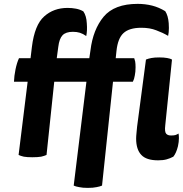

<svg xmlns="http://www.w3.org/2000/svg" viewBox="-20 -793 927 973"><path d="M76.2 -498Q65.4 -474.6 58.6 -441.4Q51.8 -408.2 50.8 -378.9Q74.2 -378.9 120.1 -378.9Q108.4 -286.1 74.2 -7.8Q84 -2.9 100.6 1Q117.2 3.9 143.6 3.9Q170.9 3.9 188.5 1Q205.1 -2.9 215.8 -7.8Q228.5 -131.8 254.9 -378.9Q295.9 -378.9 418 -378.9Q402.3 -247.1 353.5 147.5Q363.3 152.3 380.9 155.3Q398.4 159.2 424.8 159.2Q452.1 159.2 469.7 155.3Q486.3 152.3 497.1 147.5Q515.6 -28.3 552.7 -378.9Q578.1 -378.9 653.3 -378.9Q660.2 -391.6 663.1 -410.2Q667 -428.7 667 -452.1Q667 -469.7 665 -481.4Q662.1 -493.2 660.2 -498Q628.9 -498 566.4 -498Q567.4 -506.8 570.3 -535.2Q577.1 -598.6 605.5 -625Q634.8 -652.3 696.3 -652.3Q739.3 -652.3 771.5 -639.6Q803.7 -627.9 832 -611.3Q835.9 -628.9 835.9 -651.4Q835.9 -663.1 835 -675.8Q832 -713.9 817.4 -736.3Q785.2 -755.9 751 -764.6Q715.8 -773.4 677.7 -773.4Q559.6 -773.4 504.9 -708Q451.2 -642.6 438.5 -538.1Q436.5 -524.4 432.6 -498Q391.6 -498 267.6 -498Q269.5 -512.7 275.4 -555.7Q280.3 -596.7 296.9 -614.3Q313.5 -631.8 349.6 -631.8Q369.1 -631.8 384.8 -627Q400.4 -622.1 417 -610.4Q422.9 -636.7 419.9 -674.8Q418 -712.9 402.3 -735.4Q385.7 -745.1 365.2 -749Q344.7 -752.9 322.3 -752.9Q252 -752.9 204.1 -710Q155.3 -667 141.6 -554.7Q139.6 -536.1 134.8 -498Q120.1 -498 76.2 -498ZM851.6 -491.2Q843.8 -496.1 827.1 -499Q810.5 -502 787.1 -502Q762.7 -502 747.1 -499Q731.4 -496.1 719.7 -491.2Q705.1 -377.9 674.8 -151.4Q673.8 -138.7 671.9 -121.1Q669.9 -102.5 669.9 -90.8Q669.9 -35.2 696.3 -7.8Q721.7 19.5 781.2 19.5Q806.6 19.5 824.2 14.6Q841.8 9.8 858.4 1Q873 -16.6 881.8 -51.8Q886.7 -74.2 886.7 -92.8Q886.7 -105.5 884.8 -116.2Q877 -111.3 868.2 -108.4Q859.4 -106.4 846.7 -106.4Q830.1 -106.4 822.3 -115.2Q813.5 -125 817.4 -157.2Q829.1 -268.6 851.6 -491.2Z"/></svg>

Font: cl
Style: Bold Italic
Weight: 400
Designer: Mitja Miklavcic
Version: Version 7.504; 2011; Build 1022